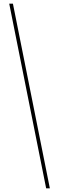

<svg xmlns="http://www.w3.org/2000/svg" viewBox="-20 -820 320 1040"><path d="M250 200 50 -800H30L230 200Z"/></svg>

Font: Big Shoulders Display Thin
Style: Regular
Weight: 100
Designer: Patric King
Foundry: XO Type Co
Version: Version 1.000; ttfautohint (v1.8.2)